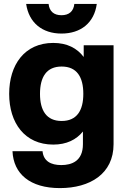

<svg xmlns="http://www.w3.org/2000/svg" viewBox="-20 -752 650 984"><path d="M287 212C441 212 562 139 562 -13V-520H409V-460C375 -505 324 -532 253 -532C106 -532 27 -420 27 -271C27 -123 106 -11 253 -11C321 -11 371 -36 405 -78V-13C405 74 347 94 294 94C241 94 203 74 198 23H44C49 139 134 212 287 212ZM114 -732C128 -635 197 -580 295 -580C394 -580 463 -635 476 -732H361C357 -694 334 -674 295 -674C256 -674 233 -694 229 -732ZM185 -271C185 -357 218 -411 296 -411C374 -411 407 -357 407 -271C407 -186 374 -132 296 -132C218 -132 185 -186 185 -271Z"/></svg>

Font: Aspekta 750
Style: Regular
Weight: 750
Designer: Ivo Dolenc
Version: Version 2.000